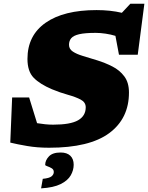

<svg xmlns="http://www.w3.org/2000/svg" viewBox="-20 -776 793 1028"><path d="M670.5 -280.5Q670.5 -141.5 564.8 -63.2Q459 15 242.5 15Q180 15 125.8 5.8Q71.5 -3.5 35 -12.5L45 -254H136L178.5 -116.5Q199.5 -113 221 -110.8Q242.5 -108.5 264.5 -108.5Q357 -108.5 398 -132Q439 -155.5 439 -201.5Q439 -228.5 412 -242.8Q385 -257 343.5 -268.5Q302 -280 258.5 -298Q193.5 -325.5 160.2 -359.8Q127 -394 127 -460.5Q127 -586 224 -654Q321 -722 497 -722Q571 -722 632.5 -707.5L678 -756H753L717.5 -483H617L598 -584Q574 -591.5 545.2 -595.8Q516.5 -600 492.5 -600Q435 -600 404 -592.8Q373 -585.5 361.2 -571.2Q349.5 -557 349.5 -536Q349.5 -513.5 369.8 -500Q390 -486.5 424.2 -476.2Q458.5 -466 500.5 -453Q542.5 -440 581.5 -420.2Q620.5 -400.5 645.5 -367.2Q670.5 -334 670.5 -280.5ZM222 106.5Q222 82.5 241.8 61.5Q261.5 40.5 304.5 40.5Q338.5 40.5 356.5 57.8Q374.5 75 374.5 106Q374.5 135 358.8 162.8Q343 190.5 305 209.5Q267 228.5 200 232.5L209 181.5Q244.5 178 256.2 168Q268 158 268 145Q268 131.5 256.5 124.8Q245 118 233.5 114.2Q222 110.5 222 106.5Z"/></svg>

Font: Newsreader 6pt ExtraBold
Style: Italic
Weight: 800
Italic angle: -17°
Designer: Hugues Gentile
Foundry: Production Type
Version: Version 1.003; ttfautohint (v1.8.3)